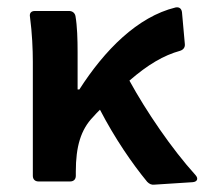

<svg xmlns="http://www.w3.org/2000/svg" viewBox="-20 -499 569 528"><path d="M517.6 -17.6C452.1 -89.8 381.8 -193.4 335.9 -277.3C386.7 -321.3 429.7 -346.7 475.6 -359.4C484.4 -362.3 489.3 -369.1 488.3 -377.9L480.5 -464.8C479.5 -474.6 473.6 -480.5 462.9 -478.5C358.4 -453.1 267.6 -361.3 198.2 -252.9H193.4V-354.5C193.4 -390.6 192.4 -426.8 187.5 -455.1C185.5 -463.9 178.7 -468.8 169.9 -468.8H76.2C65.4 -468.8 60.5 -462.9 62.5 -452.1C68.4 -408.2 70.3 -362.3 70.3 -329.1V-15.6C70.3 -5.9 76.2 0 85.9 0H172.9C182.6 0 188.5 -5.9 188.5 -15.6V-27.3C188.5 -95.7 202.1 -142.6 236.3 -177.7C242.2 -184.6 249 -191.4 254.9 -197.3C295.9 -118.2 343.8 -48.8 384.8 1C390.6 6.8 396.5 9.8 404.3 8.8L509.8 2C522.5 1 526.4 -7.8 517.6 -17.6Z"/></svg>

Font: Ed Sans Neue SemiBold
Style: Regular
Weight: 600
Designer: Stephen Hutchings
Version: Version 1.004;PS 001.004;hotconv 1.0.88;makeotf.lib2.5.64775